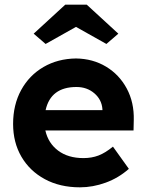

<svg xmlns="http://www.w3.org/2000/svg" viewBox="-20 -791 626 821"><path d="M322 10Q236 10 171.5 -25Q107 -60 71.5 -121Q36 -182 36 -261Q36 -343 70.5 -406Q105 -469 166 -504.5Q227 -540 305 -541Q377 -540 433.5 -506Q490 -472 522 -412.5Q554 -353 552 -277L551 -233H174Q186 -179 228.5 -147Q271 -115 337 -115Q372 -115 401 -126Q430 -137 463 -164L531 -69Q487 -30 432 -10Q377 10 322 10ZM307 -419Q197 -419 175 -320H418V-324Q415 -365 383.5 -392Q352 -419 307 -419ZM175 -603 124 -647 259 -771H351L486 -647L435 -603L305 -676Z"/></svg>

Font: Lexend Deca SemiBold
Style: Regular
Weight: 600
Designer: Bonnie Shaver-Troup, Thomas Jockin
Foundry: Lexend
Version: Version 1.008; ttfautohint (v1.8.4.7-5d5b)